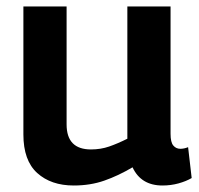

<svg xmlns="http://www.w3.org/2000/svg" viewBox="-20 -561 614 591"><path d="M207 10Q137 10 94.5 -28.5Q52 -67 52 -147V-541H185V-178Q185 -101 260 -101Q290 -101 316 -110Q342 -119 372 -134V-541H505V-149Q505 -123 513.5 -113Q522 -103 535 -103Q547 -103 559 -108L570 -13Q553 -3 529.5 3.5Q506 10 480 10Q414 10 388 -46Q344 -20 301 -5Q258 10 207 10Z"/></svg>

Font: Georama SemiBold
Style: Regular
Weight: 600
Designer: Jean-Baptiste Levee
Foundry: Production Type
Version: Version 1.000